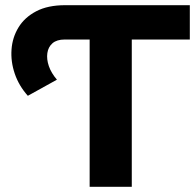

<svg xmlns="http://www.w3.org/2000/svg" viewBox="-20 -720 756 740"><path d="M325.5 0V-594L357.7 -567.7H229.4Q199 -567.7 182.4 -553.4Q165.9 -539 162.5 -515.5Q159.1 -492 168.3 -465.1Q177.6 -438.3 199.4 -412.9L87.3 -350.8Q52.9 -389.2 37 -435.7Q21.1 -482.3 24.4 -528.9Q27.6 -575.4 51.2 -614.2Q74.7 -653 119.5 -676.5Q164.2 -700 231 -700H711.6V-567.7H453L487.9 -594V0Z"/></svg>

Font: Montserrat Thin
Style: Regular
Weight: 100
Designer: Julieta Ulanovsky
Foundry: Julieta Ulanovsky
Version: Version 9.000